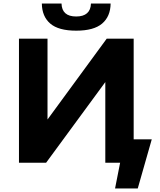

<svg xmlns="http://www.w3.org/2000/svg" viewBox="-20 -918 901 1083"><path d="M87 0V-700H248V-244L582 -700H734V0H574V-455L240 0ZM410 -745Q310 -745 263.5 -785Q217 -825 216 -898H327Q328 -862 348.5 -843.5Q369 -825 410 -825Q450 -825 471 -843.5Q492 -862 493 -898H604Q603 -825 556 -785Q509 -745 410 -745ZM629 145 665 -38 723 0H574V-132H836L757 145Z"/></svg>

Font: MOST Montserrat
Style: Bold
Weight: 700
Designer: Julieta Ulanovsky
Foundry: Julieta Ulanovsky
Version: Version 8.000;March 11, 2024;FontCreator 15.0.0.2926 64-bit